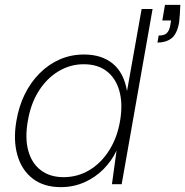

<svg xmlns="http://www.w3.org/2000/svg" viewBox="-20 -757 761 789"><path d="M230 12Q160 12 114.5 -23Q69 -58 51.5 -119.5Q34 -181 47 -258Q57 -319 81.5 -369Q106 -419 143 -456Q180 -493 226 -513Q272 -533 325 -533Q398 -533 443.5 -495.5Q489 -458 502 -383L562 -720H607L480 0H440L459 -138Q439 -96 405.5 -62Q372 -28 327 -8Q282 12 230 12ZM241 -29Q299 -29 347.5 -58Q396 -87 429.5 -140.5Q463 -194 474 -264Q485 -332 470.5 -383.5Q456 -435 419 -464Q382 -493 324 -493Q269 -493 221 -464.5Q173 -436 139.5 -383.5Q106 -331 94 -258Q82 -188 96.5 -136.5Q111 -85 148.5 -57Q186 -29 241 -29ZM627 -582 632 -611Q655 -611 665 -620.5Q675 -630 679 -649L683 -673H647L658 -737H721Q720 -714 719 -697.5Q718 -681 716 -664Q707 -616 684 -599Q661 -582 627 -582Z"/></svg>

Font: DM Sans 10pt ExtraLight
Style: Italic
Weight: 250
Italic angle: -10°
Version: Version 4.004;gftools[0.9.30]